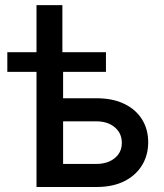

<svg xmlns="http://www.w3.org/2000/svg" viewBox="-20 -748 657 768"><path d="M9.3 -460.4V-539.1H403.8V-460.4ZM126 -539.1V-727.5H229.5V-539.1ZM207 -355H365.7Q431.2 -355 477.3 -332.5Q523.4 -310.1 548.1 -270.5Q572.8 -231 572.8 -178.7Q572.8 -127.4 548.1 -86.9Q523.4 -46.4 477.3 -23.2Q431.2 0 365.7 0H126V-539.1H232.4V-92.3H364.7Q410.6 -92.3 439 -115.5Q467.3 -138.7 467.3 -176.3Q467.3 -215.3 439 -239Q410.6 -262.7 364.7 -262.7H207Z"/></svg>

Font: Inter 18pt Medium
Style: Regular
Weight: 500
Designer: Rasmus Andersson
Foundry: rsms
Version: Version 4.001;git-66647c0bb